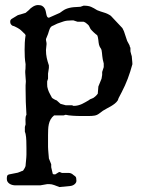

<svg xmlns="http://www.w3.org/2000/svg" viewBox="-20 -468 582 769"><path d="M168.9 269.5 141.1 274.4H42Q36.1 274.4 30 272.9Q23.9 271.5 18.8 268.3Q13.7 265.1 10.5 260.3Q7.3 255.4 7.3 248.5Q7.3 241.7 8.5 237.1Q9.8 232.4 16.6 230.5L51.3 223.6Q54.7 222.7 57.6 221.2Q60.1 220.2 62.7 219.2Q65.4 218.3 66.9 217.3Q68.8 217.3 71.3 215.8Q72.3 215.3 73.2 214.4Q75.7 211.4 79.1 204.8Q82.5 198.2 82.5 195.3Q82.5 194.3 83 188.7Q83.5 183.1 84.2 176Q85 168.9 85.4 162.1Q85.9 155.3 85.9 151.4V125Q85.9 110.4 85.4 95.9Q85 81.5 82.5 68.4L79.6 59.1V40.5L82.5 30.3L82 10.3Q82 4.9 82.8 0.2Q83.5 -4.4 85.9 -8.3Q84 -34.7 83.3 -59.8Q82.5 -85 82.5 -110.8V-126.5L83.5 -140.1Q83.5 -140.6 83.5 -141.6Q83.5 -142.6 83.3 -146Q83 -149.4 82.5 -156.7Q82 -164.1 81.1 -176.8Q81.1 -180.7 81.1 -184.1Q81.1 -187.5 82 -191.9L82.5 -210.9Q80.1 -225.1 79.3 -239.3Q78.6 -253.4 78.6 -268.6Q78.6 -282.7 79.3 -297.1Q80.1 -311.5 82.5 -327.1L79.6 -332Q78.1 -333 75.4 -335.7Q72.8 -338.4 70.3 -340.8Q67.4 -343.8 63.5 -347.2Q62 -348.6 58.6 -351.1Q55.2 -353.5 50.8 -356Q46.4 -358.4 42.2 -360.4Q38.1 -362.3 36.1 -363.3Q33.2 -364.3 31.5 -364.5Q29.8 -364.7 28.8 -365.7Q21 -371.6 21 -379.4Q21 -380.4 21 -383.1Q21 -385.7 22 -386.7Q22.9 -388.2 23.4 -389.4Q23.9 -390.6 26.4 -392.1L51.3 -407.2Q52.7 -407.7 54.7 -408.2Q56.2 -408.7 57.6 -409.2Q59.1 -409.7 60.1 -409.7L82.5 -416.5L95.2 -427.2Q102.1 -435.5 112.5 -441.7Q123 -447.8 132.3 -447.8Q143.1 -447.8 149.2 -444.1Q155.3 -440.4 158.7 -434.6Q162.1 -428.7 163.3 -422.4Q164.6 -416 165.8 -410.2Q167 -404.3 169.2 -400.6Q171.4 -397 175.8 -397L219.7 -416.5L231.4 -424.8Q239.7 -430.7 248.3 -433.6Q256.8 -436.5 265.6 -438Q274.4 -439.5 283.4 -439.7Q292.5 -439.9 302.2 -440.9L314.9 -445.3Q325.2 -445.3 332.3 -444.1Q339.4 -442.9 345.2 -440.4Q351.1 -438 356.4 -434.8Q361.8 -431.6 369.1 -427.2Q382.3 -421.9 396.7 -417.7Q411.1 -413.6 423.8 -404.8L470.2 -355.5L473.1 -349.6Q474.1 -347.2 475.3 -345.2Q476.6 -343.3 476.6 -342.3L489.3 -304.2L499 -286.1Q499 -283.2 500.5 -280.3L502.4 -276.4V-262.7Q502.9 -260.3 503.4 -258.3Q503.9 -256.3 504.4 -254.9Q504.9 -253.4 504.9 -252.4L507.8 -242.7Q508.3 -236.3 508.8 -230.5Q509.3 -225.1 509.8 -220Q510.3 -214.8 510.3 -210.9Q502 -180.2 491.7 -152.8Q481.4 -125.5 467.3 -98.6L455.1 -75.2L451.7 -65.9Q446.8 -58.6 439.7 -53Q432.6 -47.4 424.3 -42.5Q416 -37.6 407.7 -33.4Q399.4 -29.3 392.1 -24.4L376.5 -12.7Q367.7 -6.3 357.9 -4.9Q348.1 -3.4 336.9 -3.4H314.9Q307.1 -3.4 300.5 -3.4Q293.9 -3.4 287.1 -3.7Q280.3 -3.9 272.7 -4.4Q265.1 -4.9 255.9 -5.9L243.2 -8.3L234.9 -5.9H196.8Q187.5 1.5 182.6 10.5Q177.7 19.5 175.5 29.8Q173.3 40 172.9 51.3Q172.4 62.5 172.4 74.2V120.1Q172.4 124 172.9 131.3Q173.3 138.7 174.1 146.2Q174.8 153.8 175.3 159.7Q175.8 165.5 175.8 166.5L185.1 189.9V201.7L190.9 226.6Q190.9 229.5 194.3 230Q197.8 230.5 201.2 230.5L216.3 221.2H219.7L228 224.6H254.9Q260.3 224.6 264.9 226.6Q269.5 228.5 275.4 233.9Q281.7 237.8 283.7 241Q285.6 244.1 285.6 251L286.1 255.9Q286.1 263.7 278.8 269.8Q271.5 275.9 261.7 276.9L217.8 281.2Q208 277.3 197.5 273.4Q187 269.5 178.2 269.5ZM168.9 -130.9Q168.9 -124 169.4 -120.4Q169.9 -116.7 172.4 -108.9Q173.3 -105 176 -99.6Q178.7 -94.2 181.2 -89.4Q184.1 -84 187.5 -77.6Q187.5 -76.7 190.2 -74.7Q192.9 -72.8 196.3 -70.8Q199.7 -68.8 202.9 -67.4Q206.1 -65.9 207 -65.9L222.2 -52.2L243.2 -46.4H268.6L274.4 -43.9Q284.7 -43.9 293 -46.1Q301.3 -48.3 308.3 -51.5Q315.4 -54.7 321.8 -58.6Q328.1 -62.5 334.5 -65.9Q340.8 -71.3 347.4 -73Q354 -74.7 360.8 -81.1Q362.3 -82 364 -84Q365.7 -85.9 367.7 -87.9L371.6 -92.8L374 -121.6L386.7 -152.8L389.2 -168V-179.7L395.5 -199.2V-213.9Q390.6 -231.4 389.6 -243.9Q388.7 -256.3 386.7 -267.6Q385.7 -271 384.5 -272.9Q383.3 -274.9 381.8 -276.9Q380.4 -278.8 379.2 -281.5Q377.9 -284.2 376.5 -289.1Q375.5 -292.5 375 -297.6Q374.5 -302.7 373.8 -308.1Q373 -313.5 372.1 -318.4Q371.1 -323.2 369.1 -327.1Q367.7 -328.1 363.5 -331.3Q359.4 -334.5 355.2 -338.6Q351.1 -342.8 347.4 -346.4Q343.8 -350.1 342.8 -351.6L336.9 -363.3Q336.9 -364.3 335 -366.5Q333 -368.7 330.6 -370.8Q328.1 -373 325.2 -375.2Q322.3 -377.4 320.8 -378.4L314.9 -380.9H290.5L274.4 -386.2H266.1Q247.1 -386.2 234.9 -382.3Q222.7 -378.4 209.5 -373.5L193.4 -365.7Q187.5 -363.8 184.3 -360.4Q181.2 -356.9 179.2 -352.5Q177.2 -348.1 175.8 -343Q174.3 -337.9 172.4 -332L164.1 -311.5Q164.1 -306.2 165.3 -301.5Q166.5 -296.9 166.5 -291.5L164.1 -267.6Q164.1 -250.5 167.2 -236.1Q170.4 -221.7 175.8 -206.1V-195.8L172.4 -173.3V-152.8L168.9 -142.1Z"/></svg>

Font: IM FELL English
Style: Regular
Weight: 400
Designer: Igino Marini
Foundry: Igino Marini
Version: 3.00